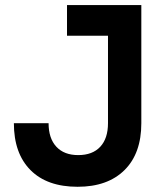

<svg xmlns="http://www.w3.org/2000/svg" viewBox="-20 -713 626 743"><path d="M280.3 9.8Q162.1 9.8 97.9 -54.9Q33.7 -119.6 33.7 -236.3H168Q168 -177.7 198 -145.3Q228 -112.8 282.7 -112.8Q337.9 -112.8 367.9 -145Q397.9 -177.2 397.9 -236.3V-574.7H239.3V-693.4H526.9V-236.3Q526.9 -119.1 461.7 -54.7Q396.5 9.8 280.3 9.8Z"/></svg>

Font: Cascadia Mono PL
Style: Bold
Weight: 700
Monospace: yes
Designer: Aaron Bell
Foundry: Saja Typeworks
Version: Version 2404.023; ttfautohint (v1.8.4)